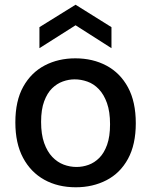

<svg xmlns="http://www.w3.org/2000/svg" viewBox="-20 -780 640 813"><path d="M301 13Q225 13 167.5 -19Q110 -51 77.5 -112Q45 -173 45 -262Q45 -353 78.5 -413Q112 -473 169.5 -503Q227 -533 299 -533Q373 -533 431 -502Q489 -471 522 -410Q555 -349 555 -258Q555 -168 522 -107.5Q489 -47 431 -17Q373 13 301 13ZM304 -73Q330 -73 355 -82Q380 -91 400.5 -111.5Q421 -132 433.5 -167Q446 -202 446 -254Q446 -307 433 -343.5Q420 -380 398.5 -402.5Q377 -425 350 -434.5Q323 -444 296 -444Q271 -444 246 -435Q221 -426 200.5 -406Q180 -386 167 -351Q154 -316 154 -264Q154 -211 167 -174.5Q180 -138 201.5 -115.5Q223 -93 249.5 -83Q276 -73 304 -73ZM147 -576V-665L300 -760L452 -665V-576L300 -673Z"/></svg>

Font: Bricolage Grotesque 48pt Condensed ExtraBold Medium
Style: Regular
Weight: 500
Version: Version 1.000;gftools[0.9.30]